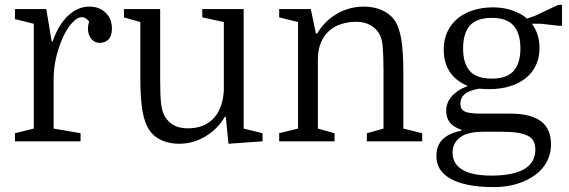

<svg xmlns="http://www.w3.org/2000/svg" viewBox="-20 -577 2324 784"><path d="M344 -489Q341 -478 340 -473Q339 -468 339 -462Q339 -447 343 -436Q347 -425 353.5 -417.5Q360 -410 368.5 -406Q377 -402 386 -402Q398 -402 407 -405.5Q416 -409 423 -416Q430 -423 433.5 -434Q437 -445 437 -460Q437 -501 411 -525.5Q385 -550 345 -550Q297 -550 257.5 -512.5Q218 -475 195 -408H191L169 -540H41V-499L118 -480V-52L41 -33V0H309V-33L199 -52V-254Q199 -303 211.5 -351.5Q224 -400 243 -437Q262 -474 284.5 -493.5Q307 -513 327 -504Q331 -502 335.5 -498Q340 -494 344 -489Z M634 -249V-540H486V-506L553 -487V-259Q553 -173 562 -122.5Q571 -72 591 -44Q609 -18 640.5 -4Q672 10 711 10Q768 10 818 -19.5Q868 -49 898 -100H902L913 10L1052 0V-33L975 -52V-540H806V-506L894 -487V-205Q891 -166 879.5 -137.5Q868 -109 848.5 -90Q829 -71 803.5 -62Q778 -53 748 -53Q713 -53 690 -65.5Q667 -78 653 -102Q648 -111 644 -123Q640 -135 638 -152Q636 -169 635 -193Q634 -217 634 -249Z M1197 -487V-52L1120 -33V0H1346V-33L1278 -52V-334Q1278 -375 1291 -404.5Q1304 -434 1325.5 -452.5Q1347 -471 1375.5 -479.5Q1404 -488 1434 -488Q1469 -488 1493 -474Q1517 -460 1530 -437Q1534 -429 1537.5 -417.5Q1541 -406 1542.5 -388.5Q1544 -371 1545 -347Q1546 -323 1546 -290V-52L1478 -33V0H1704V-33L1627 -52V-281Q1627 -366 1618.5 -417Q1610 -468 1590 -496Q1571 -522 1538.5 -536Q1506 -550 1466 -550Q1406 -550 1355.5 -520.5Q1305 -491 1275 -440H1270L1249 -540H1120V-506Z M2230 14Q2230 -52 2188 -82.5Q2146 -113 2064 -113H1947Q1921 -113 1904 -115Q1887 -117 1877.5 -122Q1868 -127 1864 -134.5Q1860 -142 1860 -154Q1860 -178 1878 -193Q1896 -208 1937 -215Q1946 -214 1956.5 -213.5Q1967 -213 1977 -213Q2025 -213 2063 -225Q2101 -237 2127.5 -258.5Q2154 -280 2168.5 -311Q2183 -342 2183 -381Q2183 -410 2175 -435Q2167 -460 2152 -480H2189L2259 -472H2275V-557H2259L2166 -513L2132 -501Q2120 -512 2104 -520.5Q2088 -529 2070 -535Q2052 -541 2032.5 -544Q2013 -547 1994 -547Q1949 -547 1911.5 -535Q1874 -523 1847.5 -500.5Q1821 -478 1806.5 -446.5Q1792 -415 1792 -375Q1792 -320 1817 -283Q1842 -246 1890 -226Q1867 -217 1850.5 -206Q1834 -195 1823.5 -182.5Q1813 -170 1807.5 -155.5Q1802 -141 1802 -126Q1802 -95 1817 -76.5Q1832 -58 1864 -47V-43Q1817 -35 1789.5 -10Q1762 15 1762 61Q1762 90 1776 113Q1790 136 1819 152.5Q1848 169 1892 178Q1936 187 1996 187Q2049 187 2092 173.5Q2135 160 2166 137Q2197 114 2213.5 82Q2230 50 2230 14ZM1954 -39H2028Q2067 -39 2093 -35Q2119 -31 2135.5 -22.5Q2152 -14 2159 0Q2166 14 2166 34Q2166 87 2120.5 113.5Q2075 140 1987 140Q1908 140 1868 116Q1828 92 1828 46Q1828 8 1858 -15.5Q1888 -39 1954 -39ZM1871 -379Q1871 -441 1898.5 -472.5Q1926 -504 1989 -504Q2049 -504 2077 -472.5Q2105 -441 2105 -379Q2105 -318 2077 -287Q2049 -256 1989 -256Q1926 -256 1898.5 -287Q1871 -318 1871 -379Z"/></svg>

Font: GradeGX
Style: Regular
Weight: 100
Width: 1
Designer: Adam Twardoch
Foundry: Adam Twardoch
Version: Version 2.002; DEVELOPMENT